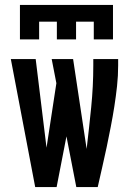

<svg xmlns="http://www.w3.org/2000/svg" viewBox="-20 -760 540 780"><path d="M61 -600V-740H439V-600H361V-672H289V-600H211V-672H139V-600ZM123 0 24 -520H125L169 -160L209 -422L190 -520H277L332 -155Q342 -240 350.5 -324.5Q359 -409 359 -494V-520H460V-494Q460 -452 455.5 -410.5Q451 -369 444.5 -327.5Q438 -286 430 -245Q422 -204 413.5 -163Q405 -122 395.5 -81.5Q386 -41 377 0H290L250 -206L210 0Z"/></svg>

Font: Iosevka Gothic
Style: Bold
Weight: 700
Monospace: yes
Designer: Belleve Invis
Foundry: Belleve Invis
Version: Version 15.5.1; ttfautohint (v1.8.4)